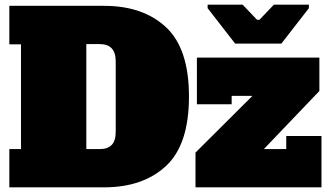

<svg xmlns="http://www.w3.org/2000/svg" viewBox="-20 -803 1412 823"><path d="M20 -164H70V-613H20V-778H426Q593 -778 691.5 -686.5Q790 -595 790 -389Q790 -183 691.5 -91.5Q593 0 426 0H20ZM408 -164Q442 -164 459 -182Q476 -200 476 -238V-540Q476 -614 408 -614H350V-164ZM818 0V-149L1062 -392H973V-356H824V-556H1349V-413L1111 -164H1207V-220H1358V0ZM988 -616 870 -768V-783H1020L1082 -718H1092L1154 -783H1304V-768L1186 -616Z"/></svg>

Font: Alfa Slab One
Style: Regular
Weight: 400
Designer: JM Sole
Foundry: JM Sole
Version: Version 2.000